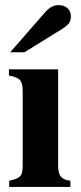

<svg xmlns="http://www.w3.org/2000/svg" viewBox="-20 -733 318 753"><path d="M256 0V-24C221 -29 208 -42 208 -85V-461H15V-437C59 -428 69 -418 69 -373V-88C69 -42 62 -35 16 -24V0ZM20 -528H76L218 -616C250 -636 258 -646 258 -669C258 -695 239 -713 210 -713C190 -713 174 -704 157 -685Z"/></svg>

Font: XITS Math
Style: Bold
Weight: 700
Designer: MicroPress Inc., with final additions and corrections provided by Coen Hoffman, Elsevier (retired)
Version: Version 1.105